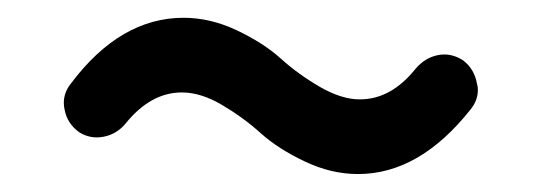

<svg xmlns="http://www.w3.org/2000/svg" viewBox="-20 -479 609 216"><path d="M382.8 -283.2Q352.5 -283.2 322.8 -297.4Q293 -311.5 273.4 -329.1Q253.9 -346.7 230 -360.8Q206.1 -375 184.6 -375Q149.4 -375 121.1 -339.8Q111.3 -328.1 96.7 -325.2Q82 -322.3 69.3 -330.1Q55.7 -339.8 52.7 -355.5Q51.8 -359.4 51.8 -363.3Q51.8 -375 59.6 -384.8Q115.2 -459 186.5 -459Q216.8 -459 246.6 -444.8Q276.4 -430.7 295.9 -413.1Q315.4 -395.5 339.8 -381.3Q364.3 -367.2 384.8 -367.2Q419.9 -367.2 447.3 -401.4Q458 -414.1 472.7 -417Q487.3 -419.9 501 -411.1Q513.7 -401.4 516.6 -384.8Q517.6 -381.8 517.6 -377.9Q517.6 -366.2 509.8 -356.4Q452.1 -283.2 382.8 -283.2Z"/></svg>

Font: Gen Jyuu GothicX Medium
Style: Regular
Weight: 500
Designer: Ryoko NISHIZUKA (kana &amp; ideographs); Paul D. Hunt (Latin, Greek &amp; Cyrillic); Wenlong ZHANG (bopomofo); Sandoll C
Version: Version 1.058.20140828